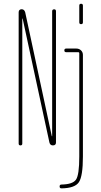

<svg xmlns="http://www.w3.org/2000/svg" viewBox="-20 -780 540 1030"><path d="M405.3 -660.2V-750Q405.3 -759.8 415 -759.8Q424.8 -759.8 424.8 -750V-660.2Q424.8 -650.4 415 -650.4Q405.3 -650.4 405.3 -660.2ZM309.6 230.5Q299.8 230.5 299.8 220.2Q299.8 210 309.6 210Q370.1 209 387.7 183.6Q405.3 158.2 405.3 59.6V-495.1Q405.3 -500 400.4 -500H335Q325.2 -500 325.2 -509.8Q325.2 -519.5 335 -519.5H389.6Q404.3 -519.5 414.6 -509.8Q424.8 -500 424.8 -485.4V59.6Q424.8 165 403.3 197.3Q381.8 229.5 309.6 230.5ZM80.1 -9.8V-713.9Q80.1 -729.5 95.7 -730.5Q110.4 -730.5 115.2 -713.9L257.8 -49.8Q257.8 -48.8 258.8 -48.8Q259.8 -48.8 259.8 -49.8V-719.7Q259.8 -729.5 270 -730Q280.3 -730.5 280.3 -719.7V-15.6Q280.3 0 263.7 0Q249 0 245.1 -15.6L101.6 -679.7Q101.6 -680.7 100.6 -680.7Q99.6 -680.7 99.6 -679.7V-9.8Q99.6 0 89.8 0Q80.1 0 80.1 -9.8Z"/></svg>

Font: Rounded Mgen+ 1mn thin
Style: Regular
Weight: 100
Designer: [Source Han Sans]
Ryoko NISHIZUKA  (kana & ideographs); Paul D. Hunt (Latin, Greek & Cyrillic); Wenlong ZHANG  (bopomofo
Version: Version 1.059.20150602